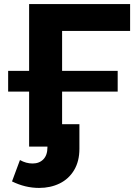

<svg xmlns="http://www.w3.org/2000/svg" viewBox="-20 -720 681 943"><path d="M285 -568V-372H558V-270H285V-110H370V11Q370 72 344 115.5Q318 159 273 181Q228 203 172 203Q104 203 39 171L78 66Q108 83 140 83Q173 83 193 62.5Q213 42 213 3V0H123V-270H20V-372H123V-700H619V-568Z"/></svg>

Font: CMG Sans
Style: Bold
Weight: 700
Designer: Julieta Ulanovsky
Foundry: Julieta Ulanovsky
Version: Version 7.200